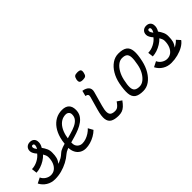

<svg xmlns="http://www.w3.org/2000/svg" viewBox="95 -1825 2802 2802"><g transform="rotate(-45 1496.0 -423.5)"><path d="M550 -196Q578 -221 626 -238Q651 -247 680 -255Q685 -313 699 -363Q722 -447 765 -507Q808 -567 867.5 -599.5Q927 -632 1001 -632Q1073 -632 1110 -595.5Q1147 -559 1147 -489Q1147 -431 1122.5 -389Q1098 -347 1056 -316.5Q1014 -286 962.5 -264.5Q911 -243 856 -227Q807 -212 762 -200Q762 -190 762 -180Q762 -133 793 -103.5Q824 -74 868 -74Q904 -74 942.5 -87Q981 -100 1017 -123.5Q1053 -147 1079 -176L1121 -100Q1087 -66 1041.5 -40Q996 -14 947 0Q898 14 854 14Q802 14 761.5 -10Q721 -34 699 -77Q677 -119 676 -173Q666 -170 658 -167Q617 -151 595 -131Q545 -87 483 -54.5Q421 -22 353.5 -4Q286 14 217 14Q142 14 82.5 -23Q23 -60 -8 -122L75 -164Q93 -122 133 -96.5Q173 -71 215 -71Q264 -71 299.5 -98Q335 -125 355 -173Q375 -221 375 -284Q374 -310 365.5 -328Q357 -346 346 -366Q314 -332 271.5 -305.5Q229 -279 182.5 -263.5Q136 -248 91 -246L81 -330Q142 -331 201 -361Q260 -391 295 -437Q272 -461 257.5 -489Q243 -517 244 -538Q243 -580 269.5 -606Q296 -632 338 -632Q381 -632 405 -608Q429 -584 429 -544Q431 -525 424 -499Q417 -473 401 -449Q427 -414 445 -374.5Q463 -335 461 -286Q461 -233 450.5 -193Q440 -153 409 -111Q425 -120 443.5 -126.5Q462 -133 488 -148Q514 -163 550 -196ZM769 -278Q808 -288 847 -300Q905 -316 953 -338Q1001 -360 1030.5 -394.5Q1060 -429 1060 -480Q1060 -512 1040.5 -529.5Q1021 -547 992 -547Q941 -547 899 -521.5Q857 -496 826.5 -448Q796 -400 779 -332Q773 -306 769 -278ZM341 -485Q352 -503 356 -515.5Q360 -528 361 -539Q363 -554 356.5 -563.5Q350 -573 337 -573Q326 -574 319 -567Q312 -560 312 -548Q312 -533 319.5 -518.5Q327 -504 341 -485Z M1530 14Q1447 14 1402 -12Q1357 -38 1349 -98.5Q1341 -159 1370 -262L1429 -471Q1437 -498 1427 -513.5Q1417 -529 1387 -533L1409 -618Q1474 -608 1504.5 -574Q1535 -540 1520 -484L1458 -262Q1437 -188 1440 -146Q1443 -104 1468 -87.5Q1493 -71 1538 -71Q1561 -71 1578 -78Q1595 -85 1613 -103.5Q1631 -122 1654 -155L1723 -107Q1691 -62 1661.5 -35Q1632 -8 1600.5 3Q1569 14 1530 14ZM1530 -725Q1485 -725 1471.5 -741.5Q1458 -758 1466 -799Q1474 -835 1491 -848Q1508 -861 1546 -861Q1591 -861 1605 -845Q1619 -829 1609 -787Q1602 -751 1585 -738Q1568 -725 1530 -725Z M2036 14Q1946 14 1901.5 -18Q1857 -50 1851 -122Q1845 -194 1868 -313Q1887 -405 1930 -477Q1973 -549 2033.5 -590.5Q2094 -632 2164 -632Q2254 -632 2299.5 -600Q2345 -568 2352 -496Q2359 -424 2332 -305Q2312 -214 2268.5 -141.5Q2225 -69 2166 -27.5Q2107 14 2036 14ZM2045 -71Q2090 -71 2131 -102.5Q2172 -134 2203.5 -189Q2235 -244 2248 -313Q2266 -403 2263.5 -454Q2261 -505 2235 -526Q2209 -547 2155 -547Q2111 -547 2070.5 -515.5Q2030 -484 1999 -429.5Q1968 -375 1952 -305Q1932 -215 1934.5 -164Q1937 -113 1964 -92Q1991 -71 2045 -71Z M2617 14Q2542 14 2482.5 -23Q2423 -60 2392 -122L2475 -164Q2493 -122 2533 -96.5Q2573 -71 2615 -71Q2664 -71 2699.5 -98Q2735 -125 2755 -173Q2775 -221 2775 -284Q2774 -310 2765.5 -328Q2757 -346 2746 -366Q2714 -332 2671.5 -305.5Q2629 -279 2582.5 -263.5Q2536 -248 2491 -246L2481 -330Q2542 -331 2601 -361Q2660 -391 2695 -437Q2672 -461 2657.5 -489Q2643 -517 2644 -538Q2643 -580 2669.5 -606Q2696 -632 2738 -632Q2781 -632 2805 -608Q2829 -584 2829 -544Q2831 -525 2824 -499Q2817 -473 2801 -449Q2827 -414 2845 -374.5Q2863 -335 2861 -286Q2861 -233 2850.5 -193Q2840 -153 2809 -111Q2825 -120 2841.5 -130.5Q2858 -141 2873.5 -153.5Q2889 -166 2901 -180L2953 -122Q2924 -81 2871 -50.5Q2818 -20 2752 -3Q2686 14 2617 14ZM2741 -485Q2752 -503 2756 -515.5Q2760 -528 2761 -539Q2763 -554 2756.5 -563.5Q2750 -573 2737 -573Q2726 -574 2719 -567Q2712 -560 2712 -548Q2712 -533 2719.5 -518.5Q2727 -504 2741 -485Z"/></g></svg>

Font: Victor Mono Thin SemiBold
Style: Italic
Weight: 600
Italic angle: -12°
Monospace: yes
Version: Version 1.561;gftools[0.9.30]